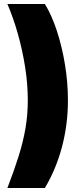

<svg xmlns="http://www.w3.org/2000/svg" viewBox="-20 -786 406 948"><path d="M16.6 142.1Q49.8 56.2 72.3 -15.6Q94.7 -87.4 106 -153.8Q117.2 -220.2 117.2 -290.5Q117.2 -371.6 104 -455.1Q90.8 -538.6 68.4 -618.2Q45.9 -697.8 16.6 -766.1H201.7Q235.4 -711.4 261 -633.1Q286.6 -554.7 301 -466.1Q315.4 -377.4 315.4 -290.5Q315.4 -172.4 286.4 -62Q257.3 48.3 201.7 142.1Z"/></svg>

Font: Inter 28pt Black
Style: Regular
Weight: 900
Designer: Rasmus Andersson
Foundry: rsms
Version: Version 4.001;git-66647c0bb